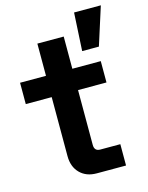

<svg xmlns="http://www.w3.org/2000/svg" viewBox="-113 -816 683 887"><g transform="rotate(-15 228.5 -372.5)"><path d="M457 -745 399 -563H319L329 -745ZM4 -496H128V-650H254V-496H390V-394H254V-132Q254 -102 282 -102H378V0H238Q188 0 158 -30.5Q128 -61 128 -112V-394H4Z"/></g></svg>

Font: Space Grotesk Variable
Style: Regular
Weight: 400
Designer: Florian Karsten (Space Grotesk), Colophon Foundry (Space Mono)
Foundry: Florian Karsten
Version: Version 1.106